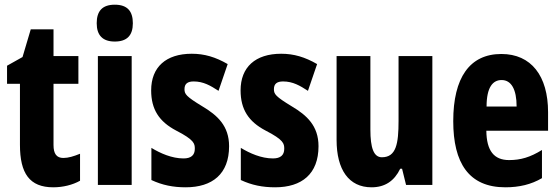

<svg xmlns="http://www.w3.org/2000/svg" viewBox="-20 -788 2383 818"><path d="M250 -115C221 -115 208 -133 208 -170V-431H314V-549H208V-663H111L76 -545L10 -508V-431H65V-171C65 -49 106 10 207 10C248 10 289 0 321 -18V-133C294 -122 271 -115 250 -115Z M469 -768C416 -768 392 -741 392 -689C392 -637 418 -611 469 -611C521 -611 546 -637 546 -689C546 -740 523 -768 469 -768ZM541 -549H397V0H541Z M956 -165C956 -252 906 -297 842 -335C773 -377 766 -387 766 -408C766 -431 779 -441 805 -441C847 -441 877 -423 911 -401L950 -515C898 -545 851 -559 797 -559C687 -559 624 -502 624 -403C624 -322 658 -270 730 -232C808 -192 810 -176 810 -154C810 -127 794 -113 762 -113C712 -113 663 -135 625 -158V-21C672 1 718 10 771 10C885 10 956 -47 956 -165Z M1337 -165C1337 -252 1287 -297 1223 -335C1154 -377 1147 -387 1147 -408C1147 -431 1160 -441 1186 -441C1228 -441 1258 -423 1292 -401L1331 -515C1279 -545 1232 -559 1178 -559C1068 -559 1005 -502 1005 -403C1005 -322 1039 -270 1111 -232C1189 -192 1191 -176 1191 -154C1191 -127 1175 -113 1143 -113C1093 -113 1044 -135 1006 -158V-21C1053 1 1099 10 1152 10C1266 10 1337 -47 1337 -165Z M1822 -549H1678V-273C1678 -176 1668 -118 1607 -118C1572 -118 1558 -158 1558 -236V-549H1414V-192C1414 -65 1466 10 1563 10C1620 10 1660 -17 1685 -69H1693L1710 0H1822Z M2116 -558C1981 -558 1911 -457 1911 -272C1911 -94 1977 10 2133 10C2192 10 2243 -2 2289 -29V-149C2239 -118 2198 -106 2149 -106C2085 -106 2053 -145 2052 -231H2315V-310C2315 -465 2243 -558 2116 -558ZM2117 -447C2158 -447 2181 -408 2181 -334H2053C2053 -417 2080 -447 2117 -447Z"/></svg>

Font: Noto Sans Sinhala UI ExtraCondensed ExtraBold
Style: Regular
Weight: 800
Width: 2
Designer: Jelle Bosma - Monotype Design Team
Foundry: Monotype Imaging Inc.
Version: Version 2.006